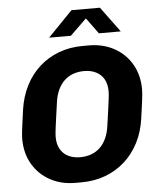

<svg xmlns="http://www.w3.org/2000/svg" viewBox="-59 -936 827 997"><g transform="rotate(-5 354.0 -437.5)"><path d="M293.5 10Q220.5 10 162.8 -21.2Q105 -52.5 71.5 -109.2Q38 -166 38 -242Q38 -261.5 43.5 -303.5Q49 -345.5 55.5 -391.5Q65.5 -460.5 94 -516.5Q122.5 -572.5 166.8 -612.2Q211 -652 268.5 -673.5Q326 -695 394 -695H425Q498 -695 555.8 -663.8Q613.5 -632.5 647 -575.8Q680.5 -519 680.5 -443Q680.5 -423 675.2 -381.5Q670 -340 663 -293.5Q653.5 -224.5 624.8 -168.5Q596 -112.5 551.8 -72.8Q507.5 -33 450 -11.5Q392.5 10 324.5 10ZM330 -120.5Q361 -120.5 387.2 -130Q413.5 -139.5 433.5 -158.5Q453.5 -177.5 466.5 -205.8Q479.5 -234 484.5 -271.5Q491.5 -320.5 495.8 -351.8Q500 -383 502.5 -401.5Q505 -420 505.8 -430.8Q506.5 -441.5 506.5 -449.5Q506.5 -487 491.8 -512.5Q477 -538 450.5 -551.2Q424 -564.5 388.5 -564.5Q357.5 -564.5 331.2 -555Q305 -545.5 285 -526.5Q265 -507.5 252 -479.2Q239 -451 234 -413.5Q227 -364.5 222.8 -333.2Q218.5 -302 216 -283.5Q213.5 -265 212.8 -254.2Q212 -243.5 212 -235.5Q212 -198.5 226.8 -172.8Q241.5 -147 268 -133.8Q294.5 -120.5 330 -120.5ZM223 -753 351 -885H499.5L596.5 -753H482.5L408 -855H441.5L336.5 -753Z"/></g></svg>

Font: Chivo Medium
Style: Italic
Weight: 500
Italic angle: -8.05°
Designer: Hector Gatti
Foundry: Omnibus-Type
Version: Version 2.002